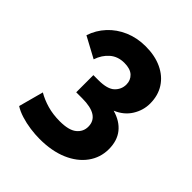

<svg xmlns="http://www.w3.org/2000/svg" viewBox="-199 -854 997 997"><g transform="rotate(45 300.0 -355.0)"><path d="M250 10Q217 10 180.5 5Q144 0 110.5 -10.5Q77 -21 54 -36L91 -173Q125 -153 167 -141Q209 -129 259 -129Q325 -129 354.5 -153Q384 -177 384 -214Q384 -296 257 -296H213V-422H250Q316 -422 342.5 -447.5Q369 -473 369 -509Q369 -540 347.5 -560.5Q326 -581 282 -581Q235 -581 203 -553.5Q171 -526 156 -481L41 -543Q58 -595 95 -635Q132 -675 184.5 -697.5Q237 -720 300 -720Q368 -720 419 -696Q470 -672 498 -628.5Q526 -585 526 -526Q526 -476 498.5 -432Q471 -388 418 -366Q478 -349 510 -309Q542 -269 542 -207Q542 -145 506 -95.5Q470 -46 404.5 -18Q339 10 250 10Z"/></g></svg>

Font: Livvic
Style: Bold
Weight: 700
Designer: Jacques Le Bailly, Baron von Fonthausen
Version: Version 1.001; ttfautohint (v1.8.2)